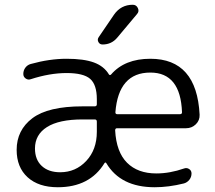

<svg xmlns="http://www.w3.org/2000/svg" viewBox="-20 -777 904 807"><path d="M327 -275Q228 -275 177.5 -243Q127 -211 127 -153Q127 -106 155.5 -79.5Q184 -53 233 -53Q298 -53 342.5 -100.5Q387 -148 387 -223V-266Q387 -275 378 -275ZM612 -472Q478 -472 465 -305Q465 -297 473 -297H736Q745 -297 745 -305Q739 -472 612 -472ZM223 10Q142 10 96 -32Q50 -74 50 -147Q50 -230 116 -280Q182 -330 327 -330H378Q387 -330 387 -339V-360Q387 -421 359 -445.5Q331 -470 260 -470Q189 -470 109 -444Q98 -440 88 -447Q78 -454 78 -466Q78 -481 86.5 -492.5Q95 -504 109 -508Q188 -530 260 -530Q332 -530 374.5 -514.5Q417 -499 438 -464Q442 -459 447 -464Q504 -530 612 -530Q807 -530 819 -295Q820 -271 803 -254.5Q786 -238 762 -238H472Q464 -238 464 -229Q469 -138 514 -93Q559 -48 637 -48Q694 -48 754 -69Q765 -73 775 -66.5Q785 -60 785 -48Q785 -33 776 -21.5Q767 -10 753 -6Q689 10 630 10Q487 10 427 -91Q423 -97 419 -91Q357 10 223 10ZM459 -715Q488 -757 538 -757Q553 -757 559.5 -743Q566 -729 556 -718L473 -619Q449 -590 411 -590Q399 -590 393.5 -600.5Q388 -611 395 -621Z"/></svg>

Font: Rounded Mplus 1c
Style: Regular
Weight: 400
Version: Version 1.059.20150529